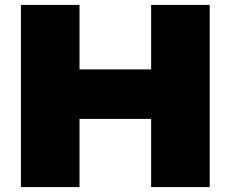

<svg xmlns="http://www.w3.org/2000/svg" viewBox="-20 -760 937 780"><path d="M65 0V-740H303V-478H594V-740H832V0H594V-277H303V0Z"/></svg>

Font: Encode Sans Exp Black
Style: Regular
Weight: 900
Width: 7
Designer: Multiple Designers
Foundry: Impallari Type
Version: Version 3.002; ttfautohint (v1.8.3) -l 8 -r 50 -G 200 -x 14 